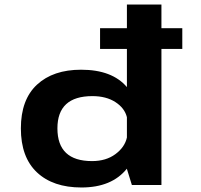

<svg xmlns="http://www.w3.org/2000/svg" viewBox="-20 -820 890 851"><path d="M339.5 -511Q477 -511 542.5 -434V-603H423.5V-695H542.5V-800H695.5V-695H788V-603H695.5V0H564.5L542.5 -71V-72.5Q475.5 11 341 11Q215 11 143.8 -56Q72.5 -123 72.5 -251Q72.5 -378.5 144 -444.8Q215.5 -511 339.5 -511ZM234.5 -251Q234.5 -106 388 -106Q450 -106 491.5 -136.8Q533 -167.5 542.5 -210.5V-300.5Q532.5 -341 491.5 -367.5Q450.5 -394 389.5 -394Q234.5 -394 234.5 -251Z"/></svg>

Font: League Mono Wide SemiBold
Style: Regular
Weight: 600
Width: 8
Designer: Tyler Finck
Foundry: The League of Moveable Type / Tyler Finck
Version: Version 2.210